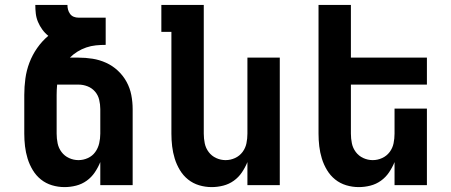

<svg xmlns="http://www.w3.org/2000/svg" viewBox="-20 -755 1840 783"><path d="M243 8Q217 8 192 0.5Q167 -7 147 -23Q127 -39 113.5 -61.5Q100 -84 92.5 -108.5Q85 -133 82 -158.5Q79 -184 79 -210V-368Q79 -401 83.5 -434.5Q88 -468 100 -499.5Q112 -531 131.5 -559Q151 -587 177 -609Q163 -620 152.5 -634.5Q142 -649 135 -665.5Q128 -682 126 -699.5Q124 -717 124 -735H255Q255 -725 257.5 -715.5Q260 -706 266 -698Q272 -690 281 -686.5Q290 -683 300 -683H411V-572Q391 -572 371 -570Q351 -568 332 -561.5Q313 -555 296 -544.5Q279 -534 265 -520H300Q329 -520 357.5 -515.5Q386 -511 412.5 -499Q439 -487 460.5 -467Q482 -447 496 -421.5Q510 -396 515.5 -367.5Q521 -339 521 -310V0H389V-94Q380 -72 366.5 -52Q353 -32 333.5 -18Q314 -4 290.5 2Q267 8 243 8ZM300 -102Q320 -102 338.5 -110.5Q357 -119 368.5 -135Q380 -151 384.5 -170.5Q389 -190 389 -210V-310Q389 -329 384.5 -348Q380 -367 367.5 -381.5Q355 -396 337 -403Q319 -410 300 -410H213Q212 -399 211.5 -388.5Q211 -378 211 -368V-210Q211 -190 215 -170.5Q219 -151 231 -135Q243 -119 261.5 -110.5Q280 -102 300 -102Z M843 8Q817 8 792 0.5Q767 -7 747 -23Q727 -39 713.5 -61.5Q700 -84 692.5 -108.5Q685 -133 682 -158.5Q679 -184 679 -210V-625H638V-735H811V-210Q811 -190 815 -170.5Q819 -151 831 -135Q843 -119 861.5 -110.5Q880 -102 900 -102Q920 -102 938.5 -110.5Q957 -119 969 -135Q981 -151 985 -170.5Q989 -190 989 -210V-520H1121V0H989V-94Q980 -72 966.5 -52Q953 -32 933.5 -18Q914 -4 890.5 2Q867 8 843 8Z M1443 8Q1417 8 1392 0.5Q1367 -7 1347 -23Q1327 -39 1313.5 -61.5Q1300 -84 1292.5 -108.5Q1285 -133 1282 -158.5Q1279 -184 1279 -210V-735H1411V-520H1721V-410H1411V-210Q1411 -190 1415 -170.5Q1419 -151 1431 -135Q1443 -119 1461.5 -110.5Q1480 -102 1500 -102Q1520 -102 1538.5 -110.5Q1557 -119 1569 -135Q1581 -151 1585 -170.5Q1589 -190 1589 -210V-312H1721V0H1589V-94Q1580 -72 1566.5 -52Q1553 -32 1533.5 -18Q1514 -4 1490.5 2Q1467 8 1443 8Z"/></svg>

Font: Iosevka Extrabold Extended
Style: Regular
Weight: 800
Width: 7
Monospace: yes
Designer: Belleve Invis
Foundry: Belleve Invis
Version: Version 32.5.0; ttfautohint (v1.8.4)